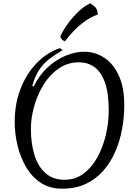

<svg xmlns="http://www.w3.org/2000/svg" viewBox="-20 -1117 841 1162"><path d="M356 25Q281 25 226.5 -11Q172 -47 137.5 -106.5Q103 -166 86 -237Q69 -308 69 -378Q69 -489 104.5 -580Q140 -671 201.5 -734.5Q263 -798 340 -825Q346 -824 351 -820.5Q356 -817 357 -812Q317 -789 281.5 -762.5Q246 -736 219 -697Q192 -658 175 -596L184 -594Q218 -663 268.5 -709.5Q319 -756 377.5 -780Q436 -804 490 -804Q554 -804 609 -769Q664 -734 698 -662Q732 -590 732 -480Q732 -409 719 -337Q706 -265 678 -200Q650 -135 606 -84.5Q562 -34 500 -4.5Q438 25 356 25ZM371 -29Q436 -29 485.5 -66Q535 -103 569 -164.5Q603 -226 620.5 -300Q638 -374 638 -447Q638 -557 614 -621Q590 -685 549.5 -712.5Q509 -740 458 -740Q391 -740 337 -703.5Q283 -667 245 -606.5Q207 -546 187 -475Q167 -404 167 -335Q167 -250 188 -180.5Q209 -111 254.5 -70Q300 -29 371 -29ZM345 -896Q360 -931 389.5 -972Q419 -1013 455.5 -1047.5Q492 -1082 527 -1097Q537 -1091 554 -1076Q571 -1061 572 -1029Q531 -1015 493 -987.5Q455 -960 424 -927.5Q393 -895 373 -867Q363 -870 355 -878Q347 -886 345 -896Z"/></svg>

Font: Merienda Light
Style: Regular
Weight: 300
Designer: Eduardo Rodriguez Tunni
Foundry: Eduardo Rodriguez Tunni
Version: Version 2.001; ttfautohint (v1.8.4.7-5d5b)